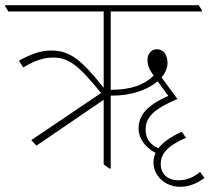

<svg xmlns="http://www.w3.org/2000/svg" viewBox="-42 -642 805 737"><path d="M98 -83 356 -259V-11L378 5H383V-275C386 -275 388 -275 391 -275C461 -275 525 -297 563 -330L604 -274C522 -237 490 -200 490 -149C490 -119 505 -92 529 -73C535 -67 545 -61 555 -55C550 -43 547 -31 547 -18C547 8 559 31 577 48C595 64 620 75 649 75C683 75 713 63 743 41L726 18C700 40 673 50 643 50C601 50 575 26 575 -13C575 -53 604 -84 672 -113L656 -136C613 -117 584 -96 566 -73C534 -87 517 -110 517 -144C517 -192 547 -223 639 -262L578 -345C593 -362 601 -381 601 -401C601 -432 585 -453 560 -453C540 -453 524 -436 524 -412C524 -389 534 -370 548 -352C510 -315 462 -298 383 -297V-598H733V-603L721 -622H-22V-617L-10 -598H356V-305C271 -412 227 -448 155 -448C114 -448 75 -434 31 -409L47 -383C89 -408 124 -421 161 -421C222 -421 258 -393 346 -285L78 -104Z"/></svg>

Font: Noto Serif Devanagari SemiCondensed Thin
Style: Regular
Weight: 100
Width: 4
Designer: Universal Thirst, Indian Type Foundry and the Monotype Design Team
Foundry: Monotype Imaging Inc.
Version: Version 2.004